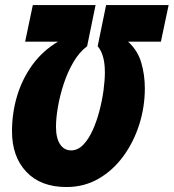

<svg xmlns="http://www.w3.org/2000/svg" viewBox="-20 -734 692 765"><path d="M245.1 11.2Q142.1 11.2 85 -49.3Q27.8 -109.9 27.8 -210.9Q27.8 -283.7 48.1 -351.6Q68.4 -419.4 109.1 -475.6Q149.9 -531.7 210.9 -567.9H80.1L110.8 -713.9H360.8L327.1 -549.8Q295.9 -526.4 272.7 -486.8Q249.5 -447.3 234.1 -400.6Q218.8 -354 210.9 -308.8Q203.1 -263.7 203.1 -229Q203.1 -184.1 219.2 -159.4Q235.4 -134.8 263.2 -134.8Q290 -134.8 311.5 -157Q333 -179.2 349.1 -214.8Q365.2 -250.5 376.2 -292.5Q387.2 -334.5 392.6 -375Q397.9 -415.5 397.9 -445.8Q397.9 -516.6 369.1 -549.8L402.8 -713.9H651.9L621.1 -567.9H490.2Q528.3 -533.7 542.7 -484.9Q557.1 -436 557.1 -381.8Q557.1 -308.1 534.9 -238Q512.7 -168 471.4 -111.6Q430.2 -55.2 372.8 -22Q315.4 11.2 245.1 11.2Z"/></svg>

Font: Open Sans Condensed ExtraBold
Style: Italic
Weight: 800
Width: 3
Italic angle: -12°
Designer: Monotype Design Team
Foundry: Monotype Imaging Inc.
Version: Version 3.003; ttfautohint (v1.8.4)